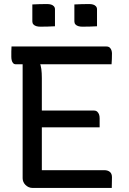

<svg xmlns="http://www.w3.org/2000/svg" viewBox="-20 -930 640 950"><path d="M37 -700H506Q517 -700 523 -694.5Q529 -689 531.5 -681Q534 -673 534 -666Q534 -650 533.5 -638Q533 -626 532 -612H58Q50 -612 45 -617.5Q40 -623 38 -631.5Q36 -640 36 -649Q36 -663 36 -675Q36 -687 37 -700ZM146 -383H444Q455 -383 461 -377.5Q467 -372 470 -364Q473 -356 473 -345Q473 -337 473 -329.5Q473 -322 473 -315Q473 -308 473 -300H146ZM142 0Q131 0 122 -4Q113 -8 106 -15Q99 -22 95.5 -30.5Q92 -39 92 -48Q92 -99 92 -157Q92 -215 92 -277.5Q92 -340 92 -403Q92 -466 92 -527.5Q92 -589 92 -646H185L175 -623Q182 -608 184.5 -588.5Q187 -569 187 -544Q187 -491 187 -434Q187 -377 187 -318Q187 -259 187 -201Q187 -143 187 -88H496Q513 -88 523.5 -79.5Q534 -71 534 -53Q534 -39 533.5 -25.5Q533 -12 533 0ZM140 -908Q157 -909 176 -909.5Q195 -910 212 -910Q224 -910 232.5 -907.5Q241 -905 246.5 -899Q252 -893 252 -884V-800Q234 -799 215.5 -798.5Q197 -798 179 -798Q169 -798 160 -800.5Q151 -803 145.5 -809Q140 -815 140 -824ZM348 -908Q366 -909 384.5 -909.5Q403 -910 421 -910Q432 -910 440.5 -907.5Q449 -905 454.5 -899Q460 -893 460 -884V-800Q443 -799 424 -798.5Q405 -798 387 -798Q377 -798 368 -800.5Q359 -803 353.5 -809Q348 -815 348 -824Z"/></svg>

Font: Rec Mono Semicasual
Style: Regular
Weight: 400
Version: Version 1.085; ttfautohint (v1.8.4.7-5d5b)